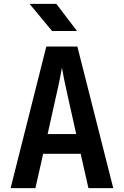

<svg xmlns="http://www.w3.org/2000/svg" viewBox="-20 -970 639 990"><path d="M248.5 -810.1 132.3 -950.2H270.5L377 -810.1ZM34.7 0 218.8 -730H378.9L564 0H436L396 -176.8H202.6L162.6 0ZM225.6 -278.8H373L329.1 -475.1Q317.9 -523.9 310.1 -563.5Q302.2 -603 299.3 -621.1Q296.4 -603 288.6 -563.5Q280.8 -523.9 269.5 -476.1Z"/></svg>

Font: UDEV Gothic 35
Style: Bold
Weight: 700
Version: v2.1.0; ttfautohint (v1.8.4.7-5d5b-dirty) -l 6 -r 45 -G 200 